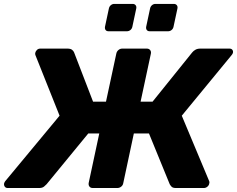

<svg xmlns="http://www.w3.org/2000/svg" viewBox="-29 -944 1190 964"><path d="M1123.2 -700Q1133 -700 1137.7 -693.7Q1142.5 -687.4 1140.5 -678.8Q1138.9 -672.9 1133.7 -667L883.7 -363.1L1021.6 -33.8Q1023.6 -28.8 1021.6 -22.8Q1020.2 -13.4 1012.2 -6.7Q1004.2 0 994.9 0H854.1Q838.3 0 831.9 -7.2Q825.5 -14.5 823.1 -19.2L719 -273.8H643L589.9 -24.7Q588.2 -13.9 579.5 -6.9Q570.7 0 560.1 0H436.7Q426.1 0 420.4 -6.9Q414.6 -13.9 416.2 -25.1L469.4 -273.8H414.1L205.1 -19.2Q200.7 -14.5 192.1 -7.2Q183.5 0 167.6 0H9.5Q0.1 0 -4.9 -6.7Q-9.9 -13.4 -8.5 -22.8Q-7.5 -25.1 -6.4 -28.4Q-5.2 -31.8 -3.2 -33.8L270.1 -363.1L148.9 -667Q146.5 -673.1 148.1 -678.8Q150.1 -687.4 156.9 -693.7Q163.6 -700 173.4 -700H309.4Q324.5 -700 332.3 -694.3Q340.1 -688.6 343.1 -680.6L438.2 -433.7H503.2L555 -674.9Q557 -685.5 565.6 -692.8Q574.1 -700 584.7 -700H708.1Q718.7 -700 724.7 -692.8Q730.6 -685.5 728.6 -674.9L676.9 -433.7H737.1L935.9 -680.6Q942.3 -688.6 952.3 -694.3Q962.4 -700 976.9 -700ZM722.9 -787Q712.9 -787 708.1 -793.3Q703.2 -799.6 704.9 -809.6L724.5 -901.4Q726.5 -911.4 734.1 -917.9Q741.7 -924.4 751.7 -924.4H843.5Q853.5 -924.4 858.7 -917.9Q863.9 -911.4 861.9 -901.4L842.2 -809.6Q840.2 -799.6 832.4 -793.3Q824.6 -787 814.6 -787ZM516.1 -787Q506.1 -787 501.3 -793.3Q496.5 -799.6 498.1 -809.6L517.7 -901.4Q519.7 -911.4 527.4 -917.9Q535 -924.4 545 -924.4H636.7Q646.7 -924.4 651.9 -917.9Q657.1 -911.4 655.1 -901.4L635.5 -809.6Q633.5 -799.6 625.7 -793.3Q617.9 -787 607.9 -787Z"/></svg>

Font: Rubik Light
Style: Italic
Weight: 300
Italic angle: -12°
Designer: Hubert and Fischer
Foundry: Hubert and Fischer
Version: Version 2.300;gftools[0.9.30]